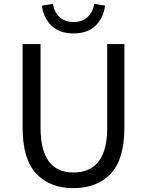

<svg xmlns="http://www.w3.org/2000/svg" viewBox="-20 -961 761 994"><path d="M197 -932 254 -941Q260 -900 287.5 -873.5Q315 -847 361 -847Q406 -847 433.5 -873Q461 -899 468 -941L524 -932Q516 -869 475 -828.5Q434 -788 361 -788Q287 -788 246 -828.5Q205 -869 197 -932ZM97 -303V-733H190V-300Q190 -68 360 -68Q535 -68 535 -300V-733H624V-303Q624 -136 553 -61.5Q482 13 360 13Q239 13 168 -61.5Q97 -136 97 -303Z"/></svg>

Font: Noto Sans SC
Style: Regular
Weight: 400
Designer: Ryoko NISHIZUKA ____ (kana & ideographs); Paul D. Hunt (Latin, Greek & Cyrillic); Wenlong ZHANG ___ (bopomofo); Sandoll 
Foundry: Adobe Systems Incorporated
Version: Version 1.004